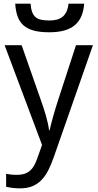

<svg xmlns="http://www.w3.org/2000/svg" viewBox="-20 -781 529 1041"><path d="M4.9 -536.1H97.2L202.1 -236.8Q209 -217.3 216.1 -195.8Q223.1 -174.3 229.2 -152.8Q235.4 -131.3 239.7 -111.3Q244.1 -91.3 246.1 -74.2H249Q251.5 -86.4 256.8 -107.4Q262.2 -128.4 268.8 -152.1Q275.4 -175.8 282.5 -198.7Q289.6 -221.7 294.9 -237.8L392.1 -536.1H483.9L272 69.8Q258.3 109.4 242.4 140.9Q226.6 172.4 205.6 194.3Q184.6 216.3 156.2 228.3Q127.9 240.2 88.9 240.2Q63.5 240.2 44.9 237.5Q26.4 234.9 13.2 231.9V161.1Q23.4 163.6 39.1 165.3Q54.7 167 71.8 167Q95.2 167 112.3 161.4Q129.4 155.8 142.1 145Q154.8 134.3 163.8 118.7Q172.9 103 180.2 83L208 4.9ZM436.5 -761.2Q433.6 -723.1 421.6 -694.3Q409.7 -665.5 387 -645.8Q364.3 -626 329.8 -616Q295.4 -606 246.6 -606Q196.3 -606 162.1 -615.5Q127.9 -625 106.4 -644.5Q85 -664.1 75 -693.1Q64.9 -722.2 62.5 -761.2H145.5Q147.9 -733.4 154.5 -715.6Q161.1 -697.8 173.3 -687.7Q185.5 -677.7 204.1 -673.8Q222.7 -669.9 248.5 -669.9Q270 -669.9 287.8 -674.6Q305.7 -679.2 318.8 -689.7Q332 -700.2 340.3 -717.8Q348.6 -735.4 351.6 -761.2Z"/></svg>

Font: WenQuanYi Micro Hei
Style: Regular
Weight: 400
Foundry: Ascender Corporation
Version: Version 0.2.0-beta